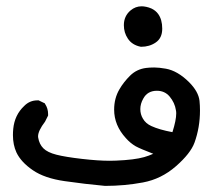

<svg xmlns="http://www.w3.org/2000/svg" viewBox="-20 -425 662 616"><path d="M21.5 8.3Q21.5 -1.5 22.5 -11.7Q26.9 -56.2 57.6 -85Q75.2 -103 100.1 -103Q101.6 -103 104 -103L124 -93.3L124.5 -91.8Q134.3 -77.1 134.3 -59.1Q134.3 -57.1 134.3 -54.2L124.5 -34.7Q102.1 -5.4 102.1 12.7Q102.1 14.6 102.5 16.6Q106 37.6 119.1 50.8Q132.3 64 160.9 71.3Q189.5 78.6 242.2 84.7Q294.9 90.8 332 90.8Q342.8 90.8 353 90.3Q411.1 87.9 442.4 79.1Q457.5 74.7 471.7 68.4Q429.7 52.2 415.5 44.4Q397.9 34.2 383.8 18.1Q346.2 -22.9 346.2 -73.2Q346.2 -109.9 363.3 -138.7Q376.5 -161.6 397.5 -182.4Q418.5 -203.1 448.7 -207Q459.5 -208.5 474.9 -208.5Q490.2 -208.5 512.2 -204.6Q549.8 -197.8 586.4 -161.6Q616.7 -131.3 620.1 -101.6Q621.6 -86.4 621.6 -70.3Q621.6 -16.1 604 32.7Q591.3 67.4 544.4 108.4Q497.6 149.4 438.5 160.4Q379.4 171.4 317.4 171.4H316.9Q252.4 165.5 188 156.2Q123 147 85.4 121.1Q47.4 95.2 32.7 64Q21.5 39.6 21.5 8.3ZM545.4 -61.5Q545.4 -66.9 544.4 -71.3Q541 -95.2 523.9 -115.7Q508.3 -133.8 483.4 -133.8Q453.1 -133.8 439.5 -108.4Q430.2 -91.8 430.2 -75.2Q430.2 -58.1 438.5 -44.4Q447.3 -28.8 465.8 -20.5Q491.2 -8.8 533.2 -1Q545.4 -39.1 545.4 -61.5ZM377.4 -344.2Q377.4 -373.5 398.9 -391.6Q414.6 -404.8 434.6 -404.8Q440.4 -404.8 449 -403.1Q457.5 -401.4 466.3 -397.5Q479.5 -391.1 487.3 -380.4Q500.5 -362.3 500.5 -333Q500.5 -302.7 479.5 -288.6Q459.5 -274.9 432.6 -274.9H432.1Q403.8 -280.3 390.1 -301.3Q377.4 -320.3 377.4 -344.2Z"/></svg>

Font: Bakudai
Style: Medium
Weight: 500
Version: Version 1.48